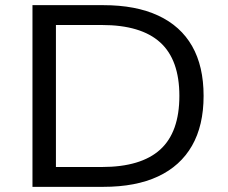

<svg xmlns="http://www.w3.org/2000/svg" viewBox="-20 -725 885 745"><path d="M106 0V-705H381Q507 -705 594 -664.5Q681 -624 725.5 -546Q770 -468 770 -353Q770 -238 725 -159.5Q680 -81 593.5 -40.5Q507 0 381 0ZM197 -77H375Q527 -77 601.5 -144.5Q676 -212 676 -353Q676 -493 601.5 -560.5Q527 -628 375 -628H197Z"/></svg>

Font: Nunito Sans 10pt SemiExpanded
Style: Regular
Weight: 400
Width: 6
Designer: Vernon Adams
Foundry: Vernon Adams
Version: Version 3.101;gftools[0.9.27]